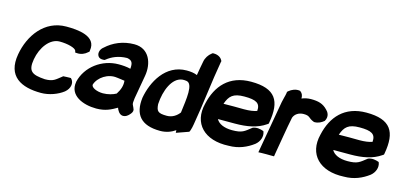

<svg xmlns="http://www.w3.org/2000/svg" viewBox="-62 -1034 3109 1483"><g transform="rotate(15 1492.0 -292.5)"><path d="M43 -238C10 -53 133 5 290 5C354 5 422 -20 467 -55C508 -89 511 -134 491 -158L484 -166H471C460 -165 440 -166 423 -164L416 -158C373 -125 358 -105 292 -105C186 -112 153 -133 170 -232C187 -330 250 -416 328 -416C393 -416 455 -399 462 -378L465 -365L479 -364C511 -361 542 -375 561 -393L570 -400L571 -410C592 -531 437 -541 348 -541C173 -541 70 -392 43 -238Z M531 -147C511 -36 626 11 733 11C807 11 850 -13 895 -39C901 -22 916 9 944 12C969 14 988 -3 998 -15C1008 -26 1018 -39 1015 -56L1014 -57C1002 -95 991 -82 1000 -143L1033 -331C1051 -433 1011 -545 891 -545C800 -545 723 -510 667 -458C638 -437 630 -395 655 -375C666 -367 681 -366 699 -368L706 -373C742 -402 794 -427 864 -428C905 -421 913 -402 909 -354C879 -362 842 -364 814 -364C680 -364 560 -274 531 -149ZM660 -161C679 -222 755 -273 828 -261H830C849 -260 865 -255 889 -253C893 -215 882 -181 857 -142C833 -128 792 -116 753 -116C704 -116 657 -137 660 -161Z M1057 -160C1041 -28 1098 50 1255 50C1302 50 1342 35 1375 12L1376 33L1475 -2L1481 -15C1487 -32 1490 -48 1493 -65C1523 -233 1542 -423 1571 -585L1573 -593L1569 -600C1558 -621 1533 -635 1502 -635H1493L1485 -629C1462 -612 1443 -583 1438 -552C1431 -515 1424 -479 1418 -440C1395 -450 1367 -454 1334 -454C1164 -454 1080 -292 1057 -161ZM1187 -146C1193 -257 1239 -367 1318 -377C1328 -378 1338 -378 1351 -376C1410 -368 1388 -241 1374 -129C1354 -102 1320 -76 1275 -76C1202 -76 1191 -91 1187 -146Z M1537 -243C1495 -77 1603 34 1796 24C1876 24 1940 -5 1992 -44C2027 -72 2040 -115 2029 -147L2026 -155C2001 -164 1971 -171 1940 -159L1936 -156C1886 -117 1871 -99 1790 -99C1725 -99 1680 -121 1663 -154H1798C1895 -154 1976 -169 2041 -214L2051 -221L2053 -231C2085 -410 2033 -499 1837 -499C1662 -499 1570 -391 1537 -243ZM1674 -279C1697 -345 1726 -375 1816 -375C1909 -375 1946 -357 1940 -293C1915 -284 1881 -279 1838 -279C1786 -279 1729 -281 1674 -279Z M2031 13 2057 12C2082 11 2104 12 2131 12H2156L2160 -13C2178 -114 2193 -214 2213 -312C2224 -343 2255 -363 2293 -363C2347 -363 2335 -343 2383 -325L2387 -324H2391C2419 -324 2444 -337 2464 -354C2488 -396 2466 -427 2451 -441C2415 -479 2377 -489 2316 -489C2290 -488 2269 -484 2245 -474C2246 -495 2239 -515 2223 -526L2219 -529C2184 -535 2152 -519 2133 -503L2124 -495L2123 -485C2119 -460 2110 -435 2105 -408Z M2459 -243C2417 -77 2525 34 2718 24C2798 24 2862 -5 2914 -44C2949 -72 2962 -115 2951 -147L2948 -155C2923 -164 2893 -171 2862 -159L2858 -156C2808 -117 2793 -99 2712 -99C2647 -99 2602 -121 2585 -154H2720C2817 -154 2898 -169 2963 -214L2973 -221L2975 -231C3007 -410 2955 -499 2759 -499C2584 -499 2492 -391 2459 -243ZM2596 -279C2619 -345 2648 -375 2738 -375C2831 -375 2868 -357 2862 -293C2837 -284 2803 -279 2760 -279C2708 -279 2651 -281 2596 -279Z"/></g></svg>

Font: Snowfall
Style: BlkObl
Weight: 900
Designer: Jasper
Foundry: Cannot Into Space Fonts
Version: Version 0.9